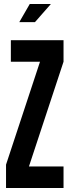

<svg xmlns="http://www.w3.org/2000/svg" viewBox="-20 -935 346 955"><path d="M233 -915 154 -825H76L128 -915ZM10 -116 179 -628H34V-735H296V-628L124 -107H296V0H10Z"/></svg>

Font: League Gothic
Style: Regular
Weight: 400
Designer: The League of Moveable Type
Version: Version 1.560;PS 001.560;hotconv 1.0.56;makeotf.lib2.0.21325